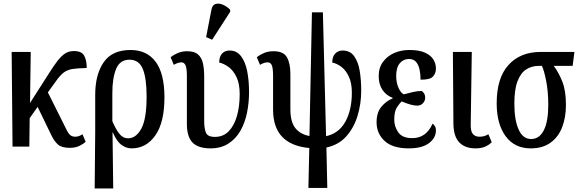

<svg xmlns="http://www.w3.org/2000/svg" viewBox="-20 -830 3285 1087"><path d="M51 0 46 -536H154L150 -247L258 -416Q285 -459 306.5 -486.5Q328 -514 349 -527.5Q370 -541 399 -541Q442 -541 456.5 -515Q471 -489 471 -445Q420 -444 391 -439.5Q362 -435 341 -419.5Q320 -404 295 -368L251 -307L358 -93Q369 -71 380 -63.5Q391 -56 406 -56Q427 -56 447 -70L465 -27Q452 -15 429.5 -4Q407 7 375 7Q330 7 308.5 -11.5Q287 -30 270 -66L193 -225L148 -161L146 0Z M516 237 519 -83V-293Q519 -408 567 -477.5Q615 -547 719 -547Q811 -547 861 -480.5Q911 -414 911 -279Q911 -137 859.5 -63.5Q808 10 725 10Q695 10 668 -9.5Q641 -29 619 -80H617L621 237ZM705 -47Q750 -47 780 -101.5Q810 -156 810 -284Q810 -387 788.5 -439.5Q767 -492 713 -492Q659 -492 637.5 -440Q616 -388 616 -304V-144Q635 -99 655.5 -73Q676 -47 705 -47Z M1172 10Q1102 10 1070 -23Q1038 -56 1038 -129V-400Q1038 -443 1030.5 -460Q1023 -477 1007 -477Q998 -477 988 -474Q978 -471 964 -463L946 -506Q967 -522 990 -531Q1013 -540 1039 -540Q1081 -540 1101.5 -521.5Q1122 -503 1129 -471Q1136 -439 1136 -397V-145Q1136 -104 1145.5 -79.5Q1155 -55 1197 -55Q1244 -55 1275 -87Q1306 -119 1321.5 -173.5Q1337 -228 1337 -297Q1337 -355 1319.5 -392.5Q1302 -430 1275 -450Q1248 -470 1221 -476Q1221 -509 1237 -526.5Q1253 -544 1280 -544Q1320 -544 1344.5 -512Q1369 -480 1379.5 -426.5Q1390 -373 1390 -309Q1390 -249 1378.5 -192Q1367 -135 1341 -89.5Q1315 -44 1273 -17Q1231 10 1172 10ZM1181 -605 1147 -620 1177 -775Q1182 -802 1200.5 -807.5Q1219 -813 1241.5 -803.5Q1264 -794 1283 -775V-763Z M1726 234 1731 8Q1526 -11 1526 -209V-400Q1526 -443 1519 -460Q1512 -477 1495 -477Q1476 -477 1452 -463L1434 -506Q1453 -521 1476 -530.5Q1499 -540 1529 -540Q1585 -540 1604.5 -505.5Q1624 -471 1624 -412V-211Q1624 -141 1651.5 -105.5Q1679 -70 1732 -60L1746 -760H1808L1826 -59Q1899 -75 1935.5 -141.5Q1972 -208 1972 -305Q1972 -359 1955.5 -395Q1939 -431 1914 -450.5Q1889 -470 1861 -476Q1861 -509 1877.5 -526.5Q1894 -544 1920 -544Q1962 -544 1985 -512Q2008 -480 2016.5 -428.5Q2025 -377 2025 -317Q2025 -242 2004 -173.5Q1983 -105 1939.5 -57Q1896 -9 1828 5L1833 234Z M2294 10Q2203 10 2157.5 -32Q2112 -74 2112 -138Q2112 -193 2139 -225.5Q2166 -258 2203 -273V-276Q2166 -290 2145 -321.5Q2124 -353 2124 -399Q2124 -447 2148.5 -480Q2173 -513 2212 -530Q2251 -547 2297 -547Q2354 -547 2387 -531.5Q2420 -516 2434 -492.5Q2448 -469 2448 -442Q2448 -414 2430.5 -396Q2413 -378 2361 -379Q2361 -409 2355.5 -435.5Q2350 -462 2336 -479Q2322 -496 2295 -496Q2264 -496 2243.5 -472Q2223 -448 2223 -400Q2223 -361 2237 -331Q2251 -301 2267 -296Q2293 -303 2318 -309Q2343 -315 2367 -315Q2373 -312 2380 -302.5Q2387 -293 2387 -276Q2387 -259 2374.5 -245.5Q2362 -232 2341 -232Q2310 -232 2254 -256Q2244 -247 2228 -223.5Q2212 -200 2212 -153Q2212 -113 2235 -80.5Q2258 -48 2314 -48Q2393 -48 2429 -130Q2436 -125 2442 -116Q2448 -107 2448 -92Q2448 -49 2408.5 -19.5Q2369 10 2294 10Z M2672 10Q2613 10 2580.5 -23.5Q2548 -57 2547 -129L2544 -536H2651L2645 -126Q2644 -86 2657.5 -71Q2671 -56 2694 -56Q2710 -56 2721.5 -59.5Q2733 -63 2745 -70L2764 -25Q2747 -8 2725 1Q2703 10 2672 10Z M2985 10Q2893 10 2842.5 -59Q2792 -128 2792 -245Q2792 -389 2859 -462.5Q2926 -536 3041 -536H3232L3222 -457H3115Q3144 -418 3164 -367Q3184 -316 3184 -236Q3184 -165 3162.5 -109.5Q3141 -54 3096.5 -22Q3052 10 2985 10ZM2987 -43Q3034 -43 3059 -93Q3084 -143 3084 -236Q3084 -312 3072 -372.5Q3060 -433 3048 -457H3030Q2990 -457 2959 -437Q2928 -417 2910 -370.5Q2892 -324 2892 -243Q2892 -151 2916 -97Q2940 -43 2987 -43Z"/></svg>

Font: Noto Serif ExtraCondensed Medium
Style: Regular
Weight: 500
Width: 2
Designer: Monotype Design Team
Foundry: Monotype Imaging Inc.
Version: Version 2.015